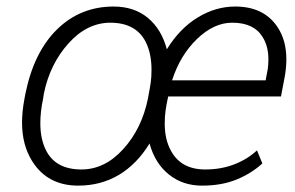

<svg xmlns="http://www.w3.org/2000/svg" viewBox="-20 -558 902 588"><path d="M598.5 10.5Q539.5 10.5 497 -23.8Q454.5 -58 438 -118.5Q399 -55 343.8 -22.2Q288.5 10.5 219.5 10.5Q125.5 10.5 78.5 -64.5Q47.5 -114 47.5 -182.5Q47.5 -216.5 55 -256L58 -272Q84 -399 155.2 -468.5Q226.5 -538 328 -538Q390.5 -538 432.5 -503.5Q474.5 -469 491 -407Q530 -470.5 585 -504.2Q640 -538 700.5 -538Q787 -538 829 -476.5Q857 -435.5 857 -376Q857 -346.5 850 -312.5L840.5 -262.5H495Q489.5 -237 487 -219Q484.5 -201 484.5 -180Q484.5 -130 504 -95.5Q535 -39 608.5 -39Q656.5 -39 697 -54.5Q737.5 -70 767 -97.5L783.5 -57.5Q749.5 -26.5 704 -8Q658.5 10.5 598.5 10.5ZM229.5 -39Q301 -39 357.8 -101.8Q414.5 -164.5 433 -256Q440 -293 441.5 -304.5Q444 -322 444 -344Q444 -394 426.5 -429Q397 -488 318.5 -488.5Q246.5 -488.5 189.8 -425.2Q133 -362 114.5 -272L112 -256Q103.5 -215.5 103.5 -181Q103.5 -132 121 -97.5Q150.5 -39 229.5 -39ZM793.5 -312Q797.5 -331.5 799.8 -345.5Q802 -359.5 802 -376Q802 -417 784 -445Q757.5 -488.5 691 -488.5Q635 -488.5 583.2 -438.5Q531.5 -388.5 507 -312Z"/></svg>

Font: Roberto Sans Light
Style: Italic
Weight: 300
Italic angle: -11°
Designer: Google
Version: Version 1.00;June 11, 2020;FontCreator 12.0.0.2522 64-bit; t